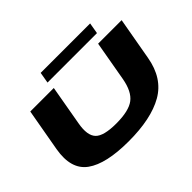

<svg xmlns="http://www.w3.org/2000/svg" viewBox="-156 -1128 1437 1437"><g transform="rotate(-45 562.0 -410.0)"><path d="M495.5 4Q257 4 148.5 -74Q40 -152 72 -336.5L132 -675H381L325 -357Q305 -246 348 -201Q391 -156 523.5 -156Q657 -156 715.5 -200.5Q774 -245 794 -357L850 -675H1099L1039 -336.5Q1007 -152 870.5 -74Q734 4 495.5 4ZM376.5 -737 391.5 -824.5H915L900 -737Z"/></g></svg>

Font: Anybody UltraExpanded ExtraBold
Style: Italic
Weight: 800
Width: 9
Italic angle: -10°
Designer: Tyler Finck
Foundry: Etcetera Type Company
Version: Version 1.010; ttfautohint (v1.8.3) -l 8 -r 50 -G 200 -x 14 